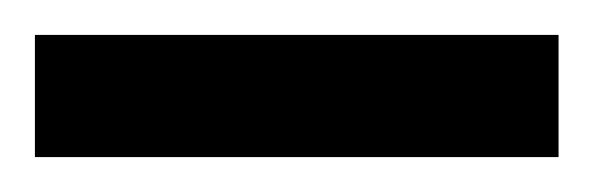

<svg xmlns="http://www.w3.org/2000/svg" viewBox="-20 -20 340 110"><path d="M0 0H300V70H0Z"/></svg>

Font: Cuprum
Style: Regular
Weight: 400
Designer: Jovanny Lemonad
Foundry: Jovanny Lemonad
Version: Version 1.002